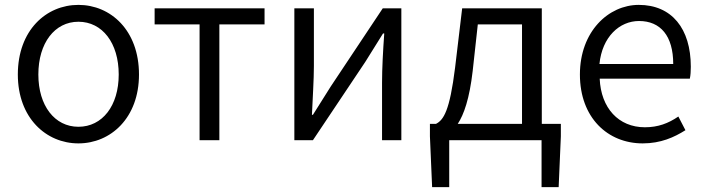

<svg xmlns="http://www.w3.org/2000/svg" viewBox="-20 -574 2890 786"><path d="M301 13C433 13 549 -91 549 -269C549 -450 433 -554 301 -554C169 -554 53 -450 53 -269C53 -91 169 13 301 13ZM301 -55C204 -55 137 -141 137 -269C137 -398 204 -485 301 -485C399 -485 466 -398 466 -269C466 -141 399 -55 301 -55Z M797 0H878V-474H1063V-540H613V-474H797Z M1185 0H1261L1475 -320C1496 -353 1527 -403 1548 -437H1553C1548 -366 1544 -294 1544 -236V0H1623V-540H1547L1334 -220C1313 -187 1282 -137 1261 -104H1257C1260 -174 1265 -247 1265 -304V-540H1185Z M1819 0H2197V192H2267L2276 -16V-67H2198V-540H1872L1843 -297C1821 -120 1796 -83 1765 -67H1740V-16L1749 192H1819ZM1854 -67C1879 -105 1902 -170 1915 -283L1936 -474H2117V-67Z M2611 13C2685 13 2740 -12 2786 -41L2757 -97C2716 -69 2674 -53 2620 -53C2512 -53 2440 -132 2435 -252H2804C2807 -266 2808 -283 2808 -301C2808 -457 2730 -554 2595 -554C2471 -554 2354 -445 2354 -269C2354 -92 2468 13 2611 13ZM2434 -312C2445 -423 2516 -488 2596 -488C2684 -488 2736 -427 2736 -312Z"/></svg>

Font: ChiuKong Gothic MN Normal
Style: Regular
Weight: 350
Designer: Ryoko NISHIZUKA 西塚涼子 (kana, bopomofo & ideographs); Paul D. Hunt (Latin, Greek & Cyrillic); Sandoll Communications 산돌커뮤니
Foundry: Adobe
Version: Version 1.300